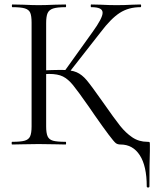

<svg xmlns="http://www.w3.org/2000/svg" viewBox="-20 -645 697 857"><path d="M34 -12Q72 -12 90 -17Q108 -22 114.5 -36.5Q121 -51 121 -81V-544Q121 -574 115 -588Q109 -602 91 -607.5Q73 -613 35 -613Q33 -613 33 -619Q33 -625 35 -625L84 -624Q126 -622 152 -622Q181 -622 225 -624L273 -625Q275 -625 275 -619Q275 -613 273 -613Q235 -613 217 -607Q199 -601 192.5 -586.5Q186 -572 186 -542V-81Q186 -51 192.5 -36.5Q199 -22 216.5 -17Q234 -12 273 -12Q275 -12 275 -6Q275 0 273 0Q242 0 224 -1L152 -2L84 -1Q66 0 34 0Q32 0 32 -6Q32 -12 34 -12ZM267 -326 393 -502Q438 -564 438 -588Q438 -601 425.5 -607Q413 -613 387 -613Q385 -613 385 -619Q385 -625 387 -625L430 -624Q468 -622 501 -622Q535 -622 571 -624L607 -625Q610 -625 610 -619Q610 -613 607 -613Q554 -613 514.5 -587.5Q475 -562 429 -501L285 -317ZM401 -133Q388 -153 377 -168Q328 -238 306 -265Q284 -292 261 -303.5Q238 -315 199 -315Q186 -315 175 -314Q164 -313 156 -312L155 -330Q218 -333 253 -333Q298 -333 322 -322.5Q346 -312 367 -287Q388 -262 440 -188Q491 -115 516 -83.5Q541 -52 570.5 -32Q600 -12 638 -12Q646 -12 647.5 -10.5Q649 -9 649 0V29Q647 79 647 187Q647 192 641 192Q635 192 635 187Q635 96 604 48Q573 0 518 0Q505 0 497 -6Q489 -12 464.5 -44.5Q440 -77 401 -133Z"/></svg>

Font: Cormorant
Style: Regular
Weight: 400
Designer: Christian Thalmann (Catharsis Fonts)
Foundry: Catharsis Fonts
Version: Version 4.000